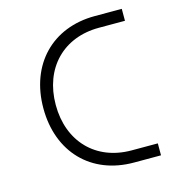

<svg xmlns="http://www.w3.org/2000/svg" viewBox="-99 -737 763 823"><g transform="rotate(-15 282.5 -325.0)"><path d="M395 0H515V-53H399C240 -53 135 -163 135 -325C135 -488 241 -597 399 -597H515V-650H395C206 -650 80 -519 80 -325C80 -130 206 0 395 0Z"/></g></svg>

Font: Grotesk 01 Extrafine
Style: Bold
Weight: 400
Designer: Frank Adebiaye, contributions by Jérémy Landes, Ariel Martín Pérez
Foundry: Velvetyne Type Foundry
Version: Version 3.000;Glyphs 3.1.2 (3150)